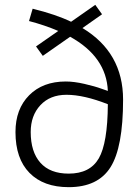

<svg xmlns="http://www.w3.org/2000/svg" viewBox="-20 -765 570 794"><path d="M157 -534 129 -573 221 -637Q165 -661 100 -678L115 -729Q212 -705 274 -675L374 -745L402 -706L321 -649Q489 -548 489 -353Q489 -156 437 -73.5Q385 9 264 9Q160 9 102 -50Q44 -109 44 -219Q44 -314 100.5 -371Q157 -428 252 -428Q286 -428 329.5 -418Q373 -408 400 -398L426 -389Q420 -530 270 -613ZM255 -373Q187 -373 147 -330Q107 -287 107 -219Q107 -137 147 -92Q187 -47 264 -47Q352 -47 388.5 -110Q425 -173 426 -334Q327 -373 255 -373Z"/></svg>

Font: TitilliumText22L Lt
Style: Thin
Weight: 300
Designer: Campivisivi
Foundry: Campivisivi
Version: 1.000